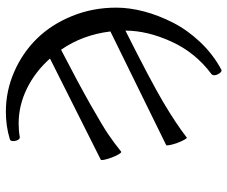

<svg xmlns="http://www.w3.org/2000/svg" viewBox="-81 -635 783 661"><g transform="rotate(-90 310.5 -304.5)"><path d="M167.5 -53.2Q165 -51.8 160.6 -60.1Q147.9 -82.5 141.6 -111.3Q139.2 -122.6 141.6 -124L532.7 -315.9Q521 -412.1 469.7 -485.8Q353.5 -425.8 280 -384Q206.5 -342.3 178.5 -323.2Q150.4 -304.2 118.7 -278.8Q116.2 -276.9 109.9 -287.1Q96.2 -312 90.8 -337.9Q88.9 -347.7 91.3 -349.1L439.5 -523.9Q394.5 -574.7 336.2 -603.3Q277.8 -631.8 216.3 -631.8Q189.5 -631.8 169.4 -627.9Q163.1 -627 158.9 -635Q154.8 -643.1 155.3 -651.9Q155.8 -660.6 161.6 -662.1Q206.5 -675.8 256.3 -675.8Q328.1 -675.8 393.6 -647.2Q459 -618.7 507.8 -569.1Q556.6 -519.5 585.7 -448.2Q614.7 -377 614.7 -295.9Q614.7 -250 601.6 -200.2Q588.4 -150.4 563.2 -100.8Q538.1 -51.3 496.1 -6.8Q454.1 37.6 401.4 65.9Q396 68.8 389.9 61.3Q383.8 53.7 382.3 45.2Q380.9 36.6 385.7 32.2Q460 -22.9 497.8 -106Q535.6 -189 535.6 -264.2Q363.3 -177.7 289.8 -134.3Q216.3 -90.8 167.5 -53.2Z"/></g></svg>

Font: Junicode SmCond
Style: Italic
Weight: 400
Width: 4
Italic angle: -11°
Designer: Peter S. Baker
Version: Version 2.206